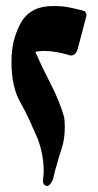

<svg xmlns="http://www.w3.org/2000/svg" viewBox="-20 -615 326 637"><path d="M238 -453Q231 -431 216 -431Q210 -431 207 -433Q190 -438 168.5 -442Q147 -446 126 -446Q112 -446 97 -443Q120 -391 148.5 -336Q177 -281 193 -226Q194 -219 194.5 -210Q195 -201 195 -193Q195 -155 185.5 -125.5Q176 -96 168 -67Q164 -55 161.5 -43.5Q159 -32 156 -21Q154 -14 146.5 -4Q139 6 128 -1Q121 -6 123 -21.5Q125 -37 125 -48Q125 -101 105 -155Q92 -185 78.5 -214.5Q65 -244 50 -271Q18 -324 18 -409Q18 -453 27.5 -486Q37 -519 53 -546Q69 -570 94 -582.5Q119 -595 158 -595Q188 -595 212 -590Q236 -585 261 -578Q263 -576 265 -572Q267 -568 267 -564Z"/></svg>

Font: Aref Ruqaa Ink
Style: Bold
Weight: 700
Designer: Abdullah Aref
Version: Version 1.005